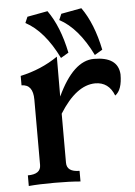

<svg xmlns="http://www.w3.org/2000/svg" viewBox="-52 -749 556 789"><g transform="rotate(-5 226.5 -354.5)"><path d="M248 0Q205.1 -3.9 141.1 -3.9Q77.1 -3.9 34.7 0V-43.9Q88.4 -43.9 88.4 -82V-351.6Q88.4 -414.6 41 -414.6V-453.6Q127 -472.2 195.8 -519.5L195.3 -355Q261.7 -497.1 346.7 -497.1Q445.8 -497.1 450.2 -424.3Q450.2 -359.9 420.9 -339.4Q398.9 -396.5 342.8 -396.5Q264.6 -395.5 195.3 -284.2V-82Q195.3 -43.9 248 -43.9ZM212.4 -512.7Q156.2 -627.4 79.1 -668.5L89.8 -693.4L173.8 -709Q222.2 -641.1 244.6 -531.7ZM352.1 -512.7Q295.9 -627.4 218.8 -668.5L229.5 -693.4L313.5 -709Q361.8 -641.1 384.3 -531.7Z"/></g></svg>

Font: Kelvinch
Style: Bold
Weight: 700
Designer: Paul James Miller
Foundry: High-Logic / Made with FontCreator
Version: Version 3.501;March 28, 2021;FontCreator 13.0.0.2683 64-bit